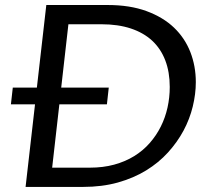

<svg xmlns="http://www.w3.org/2000/svg" viewBox="-20 -735 845 755"><path d="M125 -390.6 162.1 -715.3H403.8Q490.7 -715.3 555.9 -691.4Q621.1 -667.5 664.1 -626.5Q707 -585.4 728.5 -530.3Q750 -475.1 750 -412.1Q750 -365.2 738 -316.2Q726.1 -267.1 701.7 -221.4Q677.2 -175.8 640.6 -135.5Q604 -95.2 554.7 -64.9Q505.4 -34.7 443.4 -17.3Q381.3 0 306.6 0H80.6L117.7 -324.7H22.9L30.3 -390.6ZM220.7 -390.6H407.7L400.4 -324.7H213.4L185.1 -75.7H333Q385.3 -75.7 429 -87.6Q472.7 -99.6 507.6 -121.1Q542.5 -142.6 568.6 -172.4Q594.7 -202.1 612.3 -237.3Q629.9 -272.5 638.7 -312Q647.5 -351.6 647.5 -393.1Q647.5 -451.7 629.9 -497.6Q612.3 -543.5 578.4 -575Q544.4 -606.4 494.4 -623Q444.3 -639.6 379.4 -639.6H249Z"/></svg>

Font: Proza Libre
Style: Italic
Weight: 400
Designer: Jasper de Waard
Foundry: Jasper de Waard
Version: Version 1.000; ttfautohint (v1.4.1.8-43bc)